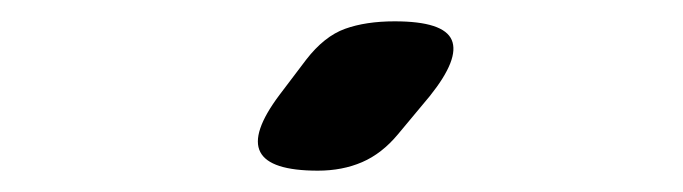

<svg xmlns="http://www.w3.org/2000/svg" viewBox="-20 -805 640 180"><path d="M353 -679Q338 -661 319.5 -653Q301 -645 278 -645Q233 -645 224 -662.5Q215 -680 242 -716L267 -749Q284 -771 303.5 -778Q323 -785 350 -785Q396 -785 403.5 -767.5Q411 -750 383 -715Z"/></svg>

Font: Maple Mono NL
Style: Bold
Weight: 700
Monospace: yes
Designer: subframe7536
Version: Version 7.000